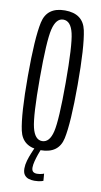

<svg xmlns="http://www.w3.org/2000/svg" viewBox="-86 -644 433 822"><g transform="rotate(10 131.0 -233.5)"><path d="M128 3Q207 3 221.8 -65.5Q236.5 -134 236.5 -300Q236.5 -466 221.8 -535.2Q207 -604.5 128 -604.5Q50 -604.5 35 -535.2Q20 -466 20 -300Q20 -134 35 -65.5Q50 3 128 3ZM128 -36.5Q96.5 -36.5 84.2 -87Q72 -137.5 72 -299.5Q72 -462.5 84.2 -513.5Q96.5 -564.5 128 -564.5Q160.5 -564.5 172.5 -513.5Q184.5 -462.5 184.5 -299.5Q184.5 -137.5 172.5 -87Q160.5 -36.5 128 -36.5ZM125 136.5Q133.5 136.5 141.8 135.5Q150 134.5 155.8 132.8Q161.5 131 163.5 130L161 99Q159.5 100 154.5 101.5Q149.5 103 143.2 104Q137 105 131 105Q120 105 113.8 99.8Q107.5 94.5 107.5 81.5Q107.5 70 111.5 54.5Q115.5 39 120.8 23.8Q126 8.5 129.5 0.5H101Q97.5 8.5 91 24Q84.5 39.5 79.2 57.5Q74 75.5 74 91.5Q74 110 81.5 119.8Q89 129.5 100.5 133Q112 136.5 125 136.5Z"/></g></svg>

Font: Anybody ExtraCondensed Light
Style: Regular
Weight: 300
Width: 2
Version: Version 1.113;gftools[0.9.25]